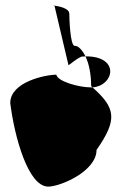

<svg xmlns="http://www.w3.org/2000/svg" viewBox="-20 -684 511 712"><path d="M18 -302C33 -181 83 8 159 8C204 8 338 -49 338 -128C416 -240 410 -283 323 -360H316C273 -360 193 -382 189 -407C148 -407 18 -380 18 -302ZM182 -663C182 -663 182 -664 182 -664C173 -664 175 -663 182 -663ZM182 -663 234 -442C244 -448 260 -464 282 -474C287 -474 292 -475 297 -475C285 -499 270 -514 259 -514H257C240 -514 237 -618 237 -633C237 -654 197 -661 182 -663ZM297 -475C311 -446 318 -405 318 -365L323 -360C404 -366 426 -476 297 -475Z"/></svg>

Font: Ampere
Style: SCUltCnd
Weight: 400
Version: Version 1